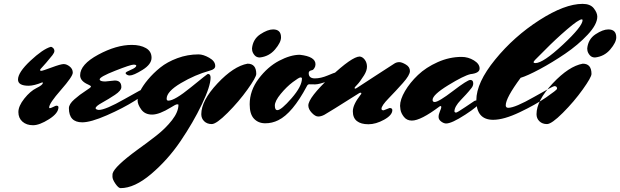

<svg xmlns="http://www.w3.org/2000/svg" viewBox="-20 -615 3204 992"><path d="M242 -373Q249 -373 255 -366.5Q261 -360 261 -351.5Q261 -343 251 -330Q212 -282 199.5 -269.5Q187 -257 187 -253Q187 -249 193.5 -249Q200 -249 247 -266.5Q294 -284 309 -284Q324 -284 340 -271.5Q356 -259 356 -239.5Q356 -220 295 -150.5Q234 -81 234 -60Q234 -56 237 -56Q242 -56 255 -62.5Q268 -69 271 -69Q282 -69 282 -61Q282 -30 233 1Q184 32 150.5 32Q117 32 96 13.5Q75 -5 75 -36Q75 -67 105.5 -105.5Q136 -144 168.5 -160Q201 -176 201 -186Q201 -189 200 -190Q156 -172 128 -172Q73 -172 73 -204Q73 -241 137 -301Q201 -361 242 -373Z M524 -194 573 -199Q607 -199 607 -165Q607 -147 574 -125Q541 -103 507.5 -84.5Q474 -66 474 -56Q474 -49 490 -47Q525 -47 623 -103Q721 -159 728 -159Q742 -159 742 -145Q741 -135 678.5 -95.5Q616 -56 532.5 -19.5Q449 17 405 17Q336 17 336 -56Q336 -77 364.5 -102Q393 -127 421.5 -145Q450 -163 450 -167.5Q450 -172 436 -178Q394 -196 394 -226Q394 -282 487.5 -332.5Q581 -383 661 -383Q705 -383 734 -366.5Q763 -350 763 -316.5Q763 -283 716.5 -254Q670 -225 650 -225Q642 -225 635.5 -229Q629 -233 629 -238Q629 -243 656.5 -254.5Q684 -266 684 -276Q684 -281 669.5 -281Q655 -281 575 -249.5Q495 -218 495 -205Q495 -194 524 -194Z M863 -60Q803 -23 766 -23Q729 -23 710 -49Q691 -75 691 -96Q691 -117 704 -144Q717 -171 744.5 -204Q772 -237 808 -266Q844 -295 896.5 -314.5Q949 -334 1006 -334Q1030 -334 1061 -316.5Q1092 -299 1092 -274Q1092 -257 1064 -250Q988 -229 914.5 -185.5Q841 -142 841 -105Q841 -95 850 -95Q882 -95 966.5 -164Q1051 -233 1054 -233Q1068 -233 1068 -214Q1068 -170 1023 -76Q978 18 912.5 114.5Q847 211 761 284Q675 357 603 357Q592 357 576.5 334.5Q561 312 561 298Q561 284 562 281Q572 245 691 158Q740 123 788 85.5Q836 48 869 5.5Q902 -37 902 -74Q902 -76 895 -76Q888 -76 863 -60Z M1304 -233Q1304 -286 1259 -286Q1187 -273 1103.5 -184Q1020 -95 1020 -25Q1020 -3 1035 11.5Q1050 26 1074 26Q1098 26 1156 -32Q1214 -90 1259 -153Q1304 -216 1304 -233ZM1322 -318Q1305 -318 1295 -330Q1285 -342 1283 -354L1282 -365Q1287 -413 1325 -438Q1363 -463 1391 -463Q1432 -463 1432 -422Q1432 -396 1401 -359.5Q1370 -323 1322 -318Z M1575 -237Q1575 -210 1607 -210Q1637 -210 1673 -225Q1709 -240 1712 -240Q1715 -240 1718.5 -235Q1722 -230 1722 -225Q1722 -214 1675.5 -196.5Q1629 -179 1608 -179Q1587 -179 1578.5 -179.5Q1570 -180 1565 -169Q1491 -30 1418 6Q1386 22 1350.5 22Q1315 22 1292.5 -1.5Q1270 -25 1270 -76Q1270 -147 1316.5 -208.5Q1363 -270 1422 -301Q1481 -332 1529 -332Q1610 -323 1610 -283Q1610 -272 1604.5 -263.5Q1599 -255 1595.5 -253.5Q1592 -252 1587 -251Q1575 -248 1575 -237ZM1413 -46Q1433 -46 1486.5 -107.5Q1540 -169 1540 -209Q1540 -215 1532.5 -215Q1525 -215 1493 -191Q1461 -167 1430.5 -130Q1400 -93 1400 -69.5Q1400 -46 1413 -46Z M1962 -45 1993 -57Q2007 -57 2007 -46Q2007 -20 1964.5 3.5Q1922 27 1883.5 27Q1845 27 1824 10.5Q1803 -6 1803 -40Q1803 -74 1842 -124Q1847 -129 1847 -132.5Q1847 -136 1843 -136Q1839 -136 1836 -134Q1833 -132 1793 -107Q1697 -46 1656 -22Q1639 -13 1624 -13Q1609 -13 1591 -32Q1573 -51 1573 -70Q1573 -110 1686 -216.5Q1799 -323 1839 -323Q1854 -321 1865 -306Q1876 -291 1876 -270.5Q1876 -250 1861 -226Q1839 -191 1825.5 -177.5Q1812 -164 1812 -160.5Q1812 -157 1815 -157Q1818 -157 1823.5 -160.5Q1829 -164 1918.5 -222.5Q2008 -281 2019 -287.5Q2030 -294 2043 -294Q2056 -294 2077 -281.5Q2098 -269 2098 -248Q2098 -227 2061.5 -186Q2025 -145 1988 -107Q1951 -69 1951 -53Q1951 -45 1962 -45Z M2328 -40Q2328 -35 2335 -33Q2342 -33 2383.5 -61.5Q2425 -90 2430.5 -93Q2436 -96 2441 -96Q2455 -96 2455 -82.5Q2455 -69 2384.5 -23Q2314 23 2285 23Q2273 23 2259.5 13Q2246 3 2246 -10.5Q2246 -24 2253 -40Q2260 -56 2260 -61.5Q2260 -67 2257 -67Q2254 -67 2251 -65Q2154 8 2108 8Q2082 8 2067 -11Q2052 -30 2049 -49L2047 -68Q2047 -101 2072.5 -144.5Q2098 -188 2139.5 -227.5Q2181 -267 2241.5 -294Q2302 -321 2365 -321Q2399 -321 2428.5 -303Q2458 -285 2458 -261Q2458 -237 2411 -232Q2376 -224 2295.5 -174.5Q2215 -125 2215 -99Q2215 -88 2226 -88Q2246 -88 2320.5 -145Q2395 -202 2410 -202Q2425 -202 2425 -184Q2425 -171 2415.5 -159.5Q2406 -148 2402 -143Q2394 -133 2361 -98.5Q2328 -64 2328 -40Z M2670 -213Q2593 -109 2593 -71Q2593 -58 2606 -58Q2641 -58 2739 -114Q2837 -170 2844 -170Q2858 -170 2858 -158V-156Q2857 -150 2802 -112Q2747 -74 2665 -35Q2583 4 2528 4Q2441 4 2441 -97Q2441 -188 2538.5 -307.5Q2636 -427 2767 -511Q2898 -595 2990 -595Q3030 -595 3048 -572Q3066 -549 3066 -529Q3066 -489 3016.5 -436Q2967 -383 2900 -337.5Q2833 -292 2768.5 -257.5Q2704 -223 2670 -213ZM2986 -515Q2970 -515 2909.5 -463Q2849 -411 2797 -358L2745 -306Q2737 -298 2737 -293.5Q2737 -289 2746 -289Q2786 -289 2888 -384Q2990 -479 2990 -511Q2990 -515 2986 -515Z M3036 -233Q3036 -286 2991 -286Q2919 -273 2835.5 -184Q2752 -95 2752 -25Q2752 -3 2767 11.5Q2782 26 2806 26Q2830 26 2888 -32Q2946 -90 2991 -153Q3036 -216 3036 -233ZM3054 -318Q3037 -318 3027 -330Q3017 -342 3015 -354L3014 -365Q3019 -413 3057 -438Q3095 -463 3123 -463Q3164 -463 3164 -422Q3164 -396 3133 -359.5Q3102 -323 3054 -318Z"/></svg>

Font: Mrs Sheppards
Style: Regular
Weight: 400
Version: Version 1.000